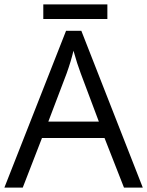

<svg xmlns="http://www.w3.org/2000/svg" viewBox="-20 -858 673 878"><path d="M547 0 458 -227H172L84 0H0L282 -717H352L633 0ZM432 -302 349 -523Q333 -565 316 -626Q305 -579 285 -523L201 -302ZM178 -838H471V-771H178Z"/></svg>

Font: Stephens Clock
Style: Regular
Weight: 400
Designer: Peter Wiegel (catfonts.de) with slight modifications by DT1.org
Version: Version 0.9.1